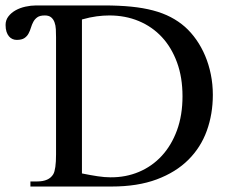

<svg xmlns="http://www.w3.org/2000/svg" viewBox="-35 -682 836 702"><path d="M743.2 -335Q743.2 -265.1 721.2 -204.1Q699.2 -143.1 653.6 -97.7Q607.9 -52.2 538.1 -26.1Q468.3 0 372.6 0H76.2V-18.6H101.1Q144 -18.6 159.7 -44.9Q169.9 -62 169.9 -117.7V-545.4Q169.9 -560.5 169.2 -575Q168.5 -589.4 164.3 -600.6Q160.2 -611.8 151.9 -618.7Q143.6 -625.5 128.9 -625.5Q110.8 -625.5 101.6 -618.9Q92.3 -612.3 86.9 -602.3Q81.5 -592.3 78.1 -580.8Q74.7 -569.3 69.3 -559.3Q64 -549.3 54.2 -542.7Q44.4 -536.1 25.9 -536.1Q18.1 -536.1 10.7 -539.3Q3.4 -542.5 -2.2 -549.1Q-7.8 -555.7 -11.2 -565.9Q-14.6 -576.2 -14.6 -590.8Q-14.6 -608.4 -4.4 -621.8Q5.9 -635.3 22 -644.3Q38.1 -653.3 58.1 -657.7Q78.1 -662.1 97.2 -662.1H345.2Q400.4 -662.1 444.6 -657.7Q488.8 -653.3 524.7 -643.8Q560.5 -634.3 589.1 -619.4Q617.7 -604.5 641.1 -584Q664.1 -563.5 682.9 -536.6Q701.7 -509.8 715.1 -478Q728.5 -446.3 735.8 -410.2Q743.2 -374 743.2 -335ZM632.3 -330.1Q632.3 -398.9 612.3 -453.6Q592.3 -508.3 556.9 -546.4Q521.5 -584.5 472.4 -605Q423.3 -625.5 364.7 -625.5Q342.8 -625.5 318.4 -622.3Q293.9 -619.1 264.6 -610.8V-47.9Q295.9 -41.5 321.8 -37.6Q347.7 -33.7 368.7 -33.7Q424.8 -33.2 472.9 -53.5Q521 -73.7 556.4 -112.1Q591.8 -150.4 612.1 -205.6Q632.3 -260.7 632.3 -330.1Z"/></svg>

Font: Doulos SIL
Style: Regular
Weight: 400
Designer: Walt Agee, Victor Gaultney, Peter Martin, Debbi Hosken
Foundry: SIL International
Version: Version 4.110; 2011; Maintenance release